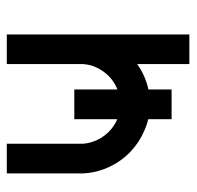

<svg xmlns="http://www.w3.org/2000/svg" viewBox="-26 -536 567 554"><g transform="rotate(-90 257.0 -259.5)"><path d="M275.4 -47.4H189.5V-114.7Q172.9 -118.7 157.7 -125.5Q122.1 -140.6 95 -166.7Q67.9 -192.9 51.5 -228Q35.2 -263.2 33.2 -302.7V-522.9H118.7V-302.7Q120.6 -280.8 130.1 -261.2Q139.6 -241.7 154.8 -227.1Q169.9 -212.4 189.5 -204.1V-328.1H275.4V-203.6L276.4 -204.1Q296.9 -212.4 312.3 -227.1Q327.6 -241.7 337.4 -261.2Q347.2 -280.8 348.6 -302.7V-522.9H434.1V3.9H348.6V-146.5Q314.5 -122.6 275.4 -114.3Z"/></g></svg>

Font: Proletarsk
Style: Regular
Weight: 400
Designer: Peter Wiegel, original typeface by Carl Albert Fahrenwaldt 1901
Foundry: Peter Wiegel
Version: Version 1.000 2010 initial release